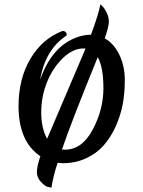

<svg xmlns="http://www.w3.org/2000/svg" viewBox="-20 -733 657 880"><path d="M460 -557Q502 -534 527 -482Q552 -430 552 -367Q552 -304 542 -253Q532 -202 510 -153Q488 -104 455.5 -67Q423 -30 374.5 -7.5Q326 15 268 15Q260 15 244 13Q222 81 216 127Q208 126 197 123Q186 120 167.5 100.5Q149 81 149 56Q149 31 165 -17Q65 -84 65 -247Q65 -371 119 -463Q173 -555 266 -591Q286 -591 286 -571Q187 -506 164 -367Q218 -524 338 -564Q368 -574 397 -574Q432 -668 440 -713Q455 -702 467 -679Q479 -656 479 -634Q479 -612 460 -557ZM428 -471Q309 -180 264 -48Q268 -47 278 -47Q356 -47 405 -139Q454 -231 454 -328Q454 -425 428 -471ZM196 -97 372 -510Q369 -511 363 -511Q314 -511 268 -466.5Q222 -422 195.5 -356.5Q169 -291 169 -218Q169 -145 196 -97Z"/></svg>

Font: Merienda
Style: Regular
Weight: 400
Designer: Eduardo Rodriguez Tunni
Foundry: Eduardo Rodriguez Tunni
Version: Version 1.001